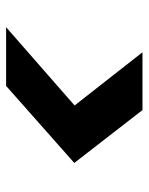

<svg xmlns="http://www.w3.org/2000/svg" viewBox="51 -664 486 628"><g transform="rotate(90 294.0 -350.0)"><path d="M69 -127 325 -351 151 -573H340L513 -350L261 -127Z"/></g></svg>

Font: DM Sans Black
Style: Italic
Weight: 900
Italic angle: -10°
Designer: Colophon Foundry, Jonny Pinhorn
Foundry: Colophon Foundry
Version: Version 4.004;gftools[0.9.30]